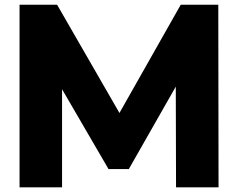

<svg xmlns="http://www.w3.org/2000/svg" viewBox="-20 -798 1014 818"><path d="M728.9 -428.9 528.9 -77.8H442.2L244.4 -417.8V0H63.3V-777.8H223.3L488.9 -316.7L750 -777.8H910L911.1 0H730Z"/></svg>

Font: Paperlogy 9 Black
Style: Regular
Weight: 900
Designer: redesigned by Lee Juim, glyphs from Gmarket Sans & Montserrat
Foundry: PT&
Version: Version 1.001